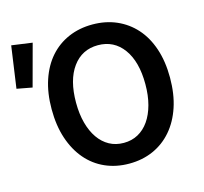

<svg xmlns="http://www.w3.org/2000/svg" viewBox="-116 -781 960 904"><g transform="rotate(-15 364.0 -329.0)"><path d="M407 12Q343 12 290 -11.5Q237 -35 199 -79.5Q161 -124 140 -187Q119 -250 119 -330Q119 -409 140 -471.5Q161 -534 199 -577Q237 -620 290 -643Q343 -666 407 -666Q471 -666 524 -643Q577 -620 615.5 -577Q654 -534 675 -471.5Q696 -409 696 -330Q696 -250 675 -187Q654 -124 615.5 -79.5Q577 -35 524 -11.5Q471 12 407 12ZM407 -89Q446 -89 477 -106Q508 -123 530 -154.5Q552 -186 564 -230.5Q576 -275 576 -330Q576 -440 530.5 -502.5Q485 -565 407 -565Q329 -565 283.5 -502.5Q238 -440 238 -330Q238 -275 250 -230.5Q262 -186 284 -154.5Q306 -123 337 -106Q368 -89 407 -89ZM-16 -466 13 -670 114 -656 59 -452Z"/></g></svg>

Font: Processing Sans Pro Semibold
Style: Regular
Weight: 600
Designer: Paul D. Hunt
Foundry: Adobe Systems Incorporated
Version: Version 2.020;PS 2.000;hotconv 1.0.86;makeotf.lib2.5.63406